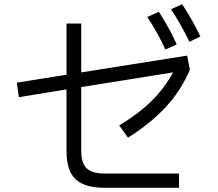

<svg xmlns="http://www.w3.org/2000/svg" viewBox="-20 -875 1040 915"><path d="M883 -676Q840 -763 795 -831L848 -855Q901 -774 935 -701ZM768 -639Q733 -717 682 -794L737 -819Q792 -733 822 -663ZM548 -277Q642 -334 703 -394.5Q764 -455 805 -530L367 -460V-156Q367 -98 393 -73Q419 -48 478 -48H833V20H481Q383 20 340 -21Q297 -62 297 -154V-449L70 -412L60 -481L297 -519V-763H367V-530L872 -610L885 -543Q843 -444 770 -365Q697 -286 590 -219Z"/></svg>

Font: IBM Plex Sans JP
Style: Regular
Weight: 400
Designer: Mike Abbink; Paul van der Laan; Pieter van Rosmalen; Wujin Sim; Yejin Wi; Jinhee Kim; Boomi Park; Yona Kim; Kichan Ma
Foundry: Sandoll Inc.
Version: Version 1.000